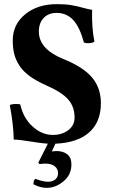

<svg xmlns="http://www.w3.org/2000/svg" viewBox="-20 -678 544 919"><path d="M168.9 106.9 163.1 101.1 209 9.8Q180.7 8.3 126 -0.7Q71.3 -9.8 45.9 -9.8Q44.4 -82 26.9 -174.8Q36.1 -180.2 56.2 -180.2Q71.3 -180.2 77.1 -178.2Q91.3 -113.3 135.7 -72.8Q180.2 -32.2 232.9 -32.2Q277.3 -32.2 307.1 -55.2Q336.9 -78.1 336.9 -115.2Q336.9 -167 306.4 -201.9Q275.9 -236.8 202.1 -269Q154.8 -290 123 -313Q91.3 -335.9 73.5 -363Q55.7 -390.1 48.3 -418.7Q41 -447.3 41 -484.9Q41 -560.5 100.3 -609.4Q159.7 -658.2 252 -658.2Q293 -658.2 321.8 -653.3Q350.6 -648.4 376.2 -641.1Q401.9 -633.8 420.9 -630.9Q418.5 -543 432.1 -479Q422.9 -471.2 401.9 -471.2Q390.6 -471.2 381.8 -474.1Q361.8 -548.3 330.3 -582.3Q298.8 -616.2 251 -616.2Q211.9 -616.2 189 -592Q166 -567.9 166 -526.9Q166 -443.4 282.2 -396Q377.4 -357.9 420.2 -307.6Q462.9 -257.3 462.9 -184.1Q462.9 -93.8 406.7 -44.2Q350.6 5.4 245.1 9.8L228 46.9Q241.7 44.9 249 44.9Q282.7 44.9 302.2 60.8Q321.8 76.7 321.8 108.9Q321.8 158.7 283.9 189.9Q246.1 221.2 204.1 221.2Q172.4 221.2 140.1 204.1Q140.1 182.6 149.9 178.2Q187.5 191.9 208 191.9Q231 191.9 244.4 181.2Q257.8 170.4 257.8 150.9Q257.8 130.4 241.9 117.7Q226.1 105 195.8 105Q188.5 105 168.9 106.9Z"/></svg>

Font: Common Serif
Style: Bold
Weight: 700
Designer: Philipp H. Poll, Khaled Hosny
Foundry: Stefan Peev, Context Ltd.
Version: Version 1.026